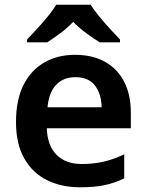

<svg xmlns="http://www.w3.org/2000/svg" viewBox="-20 -786 622 816"><path d="M299 -553Q373 -553 426 -523.5Q479 -494 507.5 -439Q536 -384 536 -307V-241H179Q181 -169 219.5 -129Q258 -89 327 -89Q379 -89 421 -99Q463 -109 508 -130V-28Q467 -8 424 1Q381 10 321 10Q241 10 179.5 -20.5Q118 -51 83 -113Q48 -175 48 -267Q48 -361 79.5 -424Q111 -487 167.5 -520Q224 -553 299 -553ZM300 -458Q250 -458 219 -426Q188 -394 182 -330H412Q411 -386 384 -422Q357 -458 300 -458ZM365 -766Q379 -744 401.5 -716.5Q424 -689 448 -663Q472 -637 490 -618V-606H404Q378 -622 348 -644Q318 -666 291 -693Q265 -666 236 -644.5Q207 -623 181 -606H95V-618Q114 -638 137.5 -663.5Q161 -689 183.5 -716.5Q206 -744 219 -766Z"/></svg>

Font: Noto Sans Adlam Unjoined SemiBold
Style: Regular
Weight: 600
Version: Version 3.001